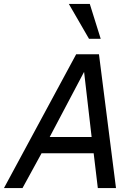

<svg xmlns="http://www.w3.org/2000/svg" viewBox="-43 -950 679 970"><path d="M-22.9 0 341.8 -675.8H457L543 0H451.2L430.2 -175.8H167L70.8 0ZM208 -257.8H419.9L381.8 -586.9ZM406.7 -753.9 304.7 -930.2H410.6L465.8 -753.9Z"/></svg>

Font: Lorenzo Sans
Style: Italic
Weight: 400
Italic angle: -12°
Foundry: Intel Corporation
Version: Version 1.00; ttfautohint (v1.5)